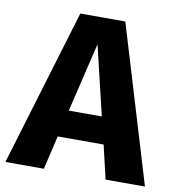

<svg xmlns="http://www.w3.org/2000/svg" viewBox="-92 -764 774 836"><g transform="rotate(10 295.5 -346.5)"><path d="M430 0 395 -149H192L157 0H-13L196 -693H395L604 0ZM220 -268H366L293 -574Z"/></g></svg>

Font: Fira Sans
Style: Bold
Weight: 700
Designer: bBox Type GmbH & Carrois Corporate GbR & Edenspiekermann AG
Foundry: bBox Type GmbH & Carrois Corporate GbR & Edenspiekermann AG
Version: Version 4.301;PS 004.301;hotconv 1.0.88;makeotf.lib2.5.64775